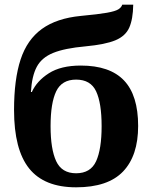

<svg xmlns="http://www.w3.org/2000/svg" viewBox="-20 -790 645 820"><path d="M305 10Q169 10 104.5 -70.5Q40 -151 40 -320Q40 -451 68 -536Q96 -621 159 -666.5Q222 -712 325 -722Q400 -729 436.5 -735.5Q473 -742 486 -750.5Q499 -759 502 -770H549Q548 -708 532 -672Q516 -636 473 -618Q430 -600 345 -592Q256 -584 207 -564Q158 -544 137 -504.5Q116 -465 112 -397H116Q137 -444 188.5 -477Q240 -510 325 -510Q449 -510 509.5 -446.5Q570 -383 570 -252Q570 -125 505.5 -57.5Q441 10 305 10ZM305 -50Q367 -50 390.5 -101.5Q414 -153 414 -251Q414 -350 390.5 -400Q367 -450 305 -450Q244 -450 220 -400Q196 -350 196 -251Q196 -153 220 -101.5Q244 -50 305 -50Z"/></svg>

Font: Noto Serif
Style: Bold
Weight: 700
Designer: Monotype Design Team
Foundry: Monotype Imaging Inc.
Version: Version 2.014